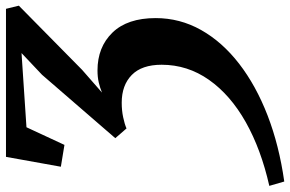

<svg xmlns="http://www.w3.org/2000/svg" viewBox="-192 -599 970 642"><g transform="rotate(-90 293.0 -278.0)"><path d="M7 187.5 -7.5 137.5Q114.5 110 205.5 58.8Q296.5 7.5 347 -64.2Q397.5 -136 397.5 -222.5Q397.5 -289 363.2 -322.5Q329 -356 270.5 -356Q244.5 -356 222 -351.2Q199.5 -346.5 184.5 -340L152 -377.5L364 -622.5L436.5 -691L188.5 -674.5L129.5 -547.5L56.5 -559.5L89.5 -743H584.5L595 -700L380.5 -488.5L304.5 -422Q320 -428.5 338.2 -432.8Q356.5 -437 378.5 -437Q456.5 -437 505 -387Q553.5 -337 553.5 -242.5Q553.5 -161.5 513.8 -90.8Q474 -20 401 36.5Q328 93 227.8 131.8Q127.5 170.5 7 187.5Z"/></g></svg>

Font: Merriweather
Style: Bold Italic
Weight: 700
Italic angle: -7.8°
Version: Version 2.101